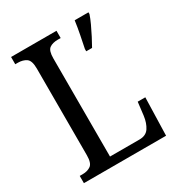

<svg xmlns="http://www.w3.org/2000/svg" viewBox="-170 -827 876 941"><g transform="rotate(-30 268.0 -357.0)"><path d="M31 0V-41H48Q75 -41 93.5 -54Q112 -67 112 -111V-602Q112 -647 93 -660Q74 -673 46 -673H31V-714H288V-673H272Q242 -673 224.5 -660.5Q207 -648 207 -605V-49H374Q411 -49 428 -75Q445 -101 450 -139L459 -214H502L496 0ZM364 -567Q371 -601 378.5 -639Q386 -677 391 -714H469V-704Q462 -683 449.5 -656Q437 -629 423 -602Q409 -575 397 -554H364Z"/></g></svg>

Font: Noto Serif Ethiopic Condensed
Style: Regular
Weight: 400
Width: 3
Designer: Monotype Design Team
Foundry: Monotype Imaging Inc.
Version: Version 2.102; ttfautohint (v1.8.4.7-5d5b)